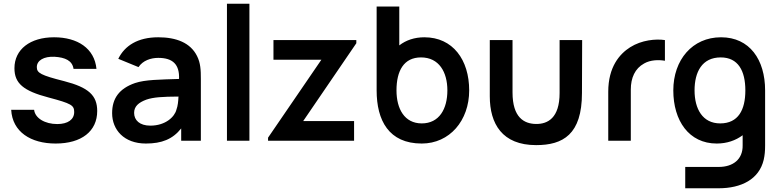

<svg xmlns="http://www.w3.org/2000/svg" viewBox="-20 -755 4208 1030"><path d="M278.5 15C417.5 15 501.5 -51 501.5 -159.5C501.5 -243.5 454.5 -286 325 -319.5C198.5 -351.5 177.5 -363.5 177.5 -395C177.5 -431 215.5 -453 272 -450.5C330.5 -447 368 -429.5 374.5 -385.5H497.5C487 -495.5 396 -555 270 -555C141.5 -555 57.5 -490 57.5 -389C57.5 -308 105 -267.5 240.5 -232C362.5 -199.5 378 -190.5 378 -154C378 -114 344.5 -89.5 287 -89.5C221 -89.5 168 -121 163 -166H40C46.5 -47.5 145 15 278.5 15Z M614.5 -439.5 723 -395C746.5 -430.5 789 -444.5 829 -444.5C908 -444.5 943.5 -408.5 940.5 -331.5C839 -328 759.5 -328 704.5 -309.5C619 -280 581.5 -226.5 581.5 -148C581.5 -59 645 15 762.5 15C847.5 15 906 -8 952 -66V0H1057.5V-331.5C1057.5 -379 1056 -417 1037 -454.5C1001.5 -526 925 -555 829 -555C719 -555 649 -510 614.5 -439.5ZM699.5 -149.5C699.5 -184.5 723.5 -205 765 -220.5C803 -233.5 851.5 -236.5 937.5 -237C936.5 -213.5 934 -186 926.5 -167C917.5 -129 868.5 -81 786.5 -81C729.5 -81 699.5 -110 699.5 -149.5Z M1197.5 0H1318V-735H1197.5Z M1418 0H1879.5V-105.5H1606.5L1891.5 -523V-540H1447V-434.5H1704L1418 -16.5Z M2242.5 15C2392 15 2497 -108 2497 -270C2497 -434 2409.5 -555 2256.5 -555C2203.5 -555 2158 -539.5 2122 -511.5V-720H2000.5V-270C2000.5 -109.5 2065.5 15 2242.5 15ZM2107 -270C2107 -375.5 2146.5 -447 2238.5 -447C2335.5 -447 2380 -368 2380 -270C2380 -171 2336.5 -93 2242.5 -93C2150 -93 2107 -171 2107 -270Z M2856 23.5C3000 23.5 3102 -33.5 3102 -256L3103 -540H2982V-256C2982 -121.5 2918 -89 2855 -90C2792 -91 2729.5 -124 2729.5 -259V-540H2607.5V-238.5C2607.5 -91 2674 23.5 2856 23.5Z M3243 -263V0H3364V-274.5C3364 -337 3386 -387.5 3435.5 -414.5C3469 -434 3514.5 -435 3547 -429V-540C3498.5 -547.5 3422 -540.5 3360.5 -501.5C3303.5 -465.5 3243 -395.5 3243 -263Z M3825 15C3879.5 15 3926.5 -1.5 3964 -29.5V24C3965.5 101 3911 140.5 3836 140.5H3656V255H3835C3957.5 255 4052.5 206.5 4077 102C4082.5 78 4084.5 54 4084.5 26V-270C4084.5 -435 4001.5 -555 3848 -555C3694.5 -555 3592 -434 3592 -270C3592 -108 3675.5 15 3825 15ZM3706 -270C3706 -368 3745.5 -447 3846.5 -447C3939.5 -447 3978.5 -375.5 3978.5 -270C3978.5 -165.5 3940.5 -93 3843.5 -93C3749 -93 3706 -171 3706 -270Z"/></svg>

Font: Eudonet
Style: Bold
Weight: 700
Designer: Mikhail Sharanda
Foundry: Mikhail Sharanda
Version: Version 4.503;Glyphs 3.1.2 (3151)